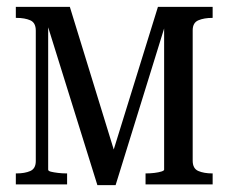

<svg xmlns="http://www.w3.org/2000/svg" viewBox="-20 -536 664 558"><path d="M183 -516 323 -61H298L439 -516H598V-484H597Q573 -484 556.5 -477Q540 -470 540 -448V-69Q540 -46 556.5 -39Q573 -32 597 -32H598V0H403V-32H404Q417 -32 429 -33.5Q441 -35 449 -37.5Q457 -40 457 -43V-494L469 -492L316 2H263L109 -492L120 -493V-43Q120 -39 128 -37Q136 -35 148.5 -33.5Q161 -32 173 -32H175V0H26V-32H28Q52 -32 68 -39Q84 -46 84 -68V-447Q84 -470 68 -477Q52 -484 28 -484H26V-516Z"/></svg>

Font: Roboto Serif 120pt ExtraCondensed
Style: Regular
Weight: 400
Width: 2
Designer: Greg Gazdowicz
Foundry: Commercial Type
Version: Version 1.008